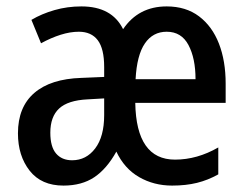

<svg xmlns="http://www.w3.org/2000/svg" viewBox="-20 -569 766 599"><path d="M500 -549Q560 -549 601 -518Q642 -487 663 -433Q684 -379 684 -308V-248H402Q405 -71 526 -71Q595 -71 661 -109V-25Q629 -7 594.5 1.5Q560 10 517 10Q460 10 414 -16.5Q368 -43 343 -96Q313 -42 274 -16Q235 10 178 10Q109 10 72.5 -36.5Q36 -83 36 -153Q36 -235 87 -279Q138 -323 234 -326L305 -329V-360Q305 -417 285 -443.5Q265 -470 226 -470Q199 -470 169 -460.5Q139 -451 108 -434L78 -507Q110 -526 150 -537.5Q190 -549 234 -549Q329 -549 364 -478Q412 -549 500 -549ZM500 -470Q457 -470 432 -433.5Q407 -397 403 -322H590Q590 -387 568 -428.5Q546 -470 500 -470ZM253 -259Q192 -256 164.5 -230.5Q137 -205 137 -155Q137 -111 155 -90Q173 -69 205 -69Q249 -69 277 -106Q305 -143 305 -210V-262Z"/></svg>

Font: Noto Sans Hebrew Condensed Medium
Style: Regular
Weight: 500
Width: 3
Designer: Monotype Design Team
Foundry: Monotype Imaging Inc.
Version: Version 2.004; ttfautohint (v1.8.4.7-5d5b)